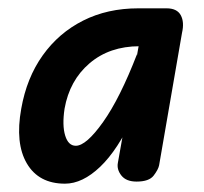

<svg xmlns="http://www.w3.org/2000/svg" viewBox="-20 -436 490 461"><path d="M136 5Q73 5 44.5 -43.5Q16 -92 31 -175Q44 -249 82.5 -303Q121 -357 179.5 -386.5Q238 -416 312 -416H349L336 -325H315Q243 -325 195 -284Q147 -243 135 -175Q129 -135 136.5 -110.5Q144 -86 162 -86Q187 -86 227.5 -143Q268 -200 309 -306L300 -157Q263 -76 220.5 -35.5Q178 5 136 5ZM308 0Q283 0 271.5 -14.5Q260 -29 263 -45L329 -416H380Q405 -416 414 -399.5Q423 -383 417 -357L362 -39Q360 -29 349 -14.5Q338 0 308 0Z"/></svg>

Font: Edu VIC WA NT Beginner SemiBold
Style: Regular
Weight: 600
Designer: Tina and Corey Anderson
Foundry: Google for Education
Version: Version 1.003